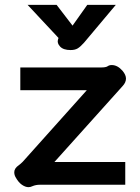

<svg xmlns="http://www.w3.org/2000/svg" viewBox="-20 -764 579 794"><path d="M98 10Q85 10 70.5 0Q56 -10 44 -32Q39 -41 39 -52Q39 -68 58 -81Q65 -86 74 -95L339 -391H64V-485H397Q418 -485 425 -490Q432 -495 442 -495Q466 -495 487 -471Q501 -454 501 -439Q501 -423 487 -408L205 -94H498V0H145Q128 0 114 6Q106 10 98 10ZM220 -601 222 -607 94 -744H214L280 -658L341 -744H459L328 -588Q313 -571 301.5 -564Q290 -557 272 -557Q242 -557 228.5 -571.5Q215 -586 220 -601Z"/></svg>

Font: Niramit SemiBold
Style: Regular
Weight: 600
Designer: Katatrad Aksorn Co.,Ltd.
Foundry: Cadson Demak Co.,Ltd.
Version: Version 1.001; ttfautohint (v1.6)